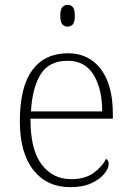

<svg xmlns="http://www.w3.org/2000/svg" viewBox="-20 -763 539 793"><path d="M270 10Q174 10 118 -60.5Q62 -131 62 -262Q62 -404 113.5 -473.5Q165 -543 261 -543Q347 -543 396.5 -477.5Q446 -412 446 -294V-273H106Q105 -147 151 -85Q197 -23 274 -23Q330 -23 365.5 -48Q401 -73 418 -107Q429 -101 429 -86Q429 -68 411 -45.5Q393 -23 358 -6.5Q323 10 270 10ZM402 -303Q402 -396 366.5 -454Q331 -512 260 -512Q182 -512 147.5 -455.5Q113 -399 108 -303ZM259 -653Q246 -653 237.5 -662.5Q229 -672 229 -698Q229 -724 237.5 -733.5Q246 -743 259 -743Q273 -743 281 -733.5Q289 -724 289 -698Q289 -672 281 -662.5Q273 -653 259 -653Z"/></svg>

Font: Noto Serif Malayalam ExtraLight
Style: Regular
Weight: 200
Designer: Indian type Foundry, Jelle Bosma, Monotype Design Team
Foundry: Monotype Imaging Inc.
Version: Version 2.104; ttfautohint (v1.8.4.7-5d5b)